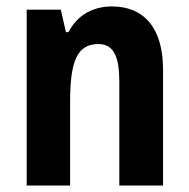

<svg xmlns="http://www.w3.org/2000/svg" viewBox="-20 -577 588 597"><path d="M328 -557C269 -557 220 -530 193 -477H185L169 -547H63V0H198V-261C198 -387 220 -440 286 -440C334 -440 351 -400 351 -323V0H487V-360C487 -491 427 -557 328 -557Z"/></svg>

Font: Noto Sans Armenian Condensed
Style: Regular
Weight: 400
Width: 3
Designer: Monotype Design Team
Foundry: Monotype Imaging Inc.
Version: Version 2.008